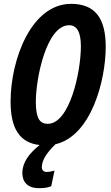

<svg xmlns="http://www.w3.org/2000/svg" viewBox="-20 -745 576 997"><path d="M181 232C203 232 225 231 246 222L263 141C248 145 233 148 222 148C208 148 197 139 197 122C199 87 218 53 268 4C454 -39 529 -328 529 -502C529 -650 474 -725 349 -725C143 -725 35 -437 35 -217C35 -75 84 -3 186 8C131 52 96 98 96 154C96 200 124 232 181 232ZM228 -102C187 -102 166 -130 166 -216C166 -338 221 -614 339 -614C379 -614 400 -579 400 -505C400 -369 341 -102 228 -102Z"/></svg>

Font: Noto Sans ExtraCondensed
Style: Bold Italic
Weight: 700
Width: 2
Italic angle: -12°
Designer: Monotype Design Team
Foundry: Monotype Imaging Inc.
Version: Version 2.013